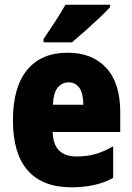

<svg xmlns="http://www.w3.org/2000/svg" viewBox="-20 -786 563 816"><path d="M267 -562Q372 -562 431.5 -497.5Q491 -433 491 -310V-225H204Q206 -121 306 -121Q349 -121 384.5 -131Q420 -141 461 -164V-30Q390 10 283 10Q161 10 98 -61.5Q35 -133 35 -274Q35 -416 95.5 -489Q156 -562 267 -562ZM272 -436Q244 -436 225.5 -414Q207 -392 205 -341H334Q334 -389 317.5 -412.5Q301 -436 272 -436ZM448 -756Q432 -738 403.5 -711Q375 -684 343.5 -656Q312 -628 286 -606H165V-620Q189 -656 214.5 -694.5Q240 -733 258 -766H448Z"/></svg>

Font: Noto Sans Kannada Condensed Black
Style: Regular
Weight: 900
Width: 3
Designer: Jelle Bosma - Monotype Design Team
Foundry: Monotype Imaging Inc.
Version: Version 2.005; ttfautohint (v1.8.4.7-5d5b)